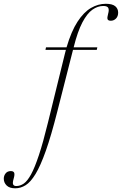

<svg xmlns="http://www.w3.org/2000/svg" viewBox="-173 -762 644 1014"><path d="M129 -170.5Q97 -44.5 69 34.5Q41 113.5 14.8 156.8Q-11.5 200 -37.8 216.2Q-64 232.5 -92.5 232.5Q-123 232.5 -138 217.5Q-153 202.5 -153 182Q-153 165.5 -143.2 153.5Q-133.5 141.5 -116 141.5Q-101.5 141.5 -98 150.8Q-94.5 160 -101 182Q-107.5 204 -103.5 212.2Q-99.5 220.5 -87 220.5Q-66.5 220.5 -47.5 207.5Q-28.5 194.5 -9 159Q10.5 123.5 32.5 57.2Q54.5 -9 80.5 -115.5L169.5 -477.5Q172 -488.5 175 -498.5H67L70 -512H178.5Q203.5 -597 236.5 -647.5Q269.5 -698 307.5 -720Q345.5 -742 385.5 -742Q420.5 -742 435.8 -729Q451 -716 451 -695.5Q451 -675.5 439.5 -664Q428 -652.5 412.5 -652.5Q398.5 -652.5 395.2 -660.2Q392 -668 398 -689Q404 -710 398.8 -720.2Q393.5 -730.5 372.5 -730.5Q343 -730.5 315 -710.8Q287 -691 262 -643.5Q237 -596 216 -512H341L338 -498.5H212.5Z"/></svg>

Font: Newsreader 72pt ExtraLight
Style: Italic
Weight: 275
Italic angle: -17°
Designer: Hugues Gentile
Foundry: Production Type
Version: Version 1.003; ttfautohint (v1.8.3)